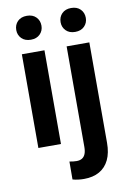

<svg xmlns="http://www.w3.org/2000/svg" viewBox="-102 -793 704 1066"><g transform="rotate(-10 250.5 -260.5)"><path d="M190.4 -528.3V0H63V-528.3ZM55.7 -666Q55.7 -695.3 74.7 -714.6Q93.8 -733.9 127 -733.9Q159.7 -733.9 178.7 -714.6Q197.8 -695.3 197.8 -666Q197.8 -637.7 178.7 -618.4Q159.7 -599.1 127 -599.1Q93.8 -599.1 74.7 -618.4Q55.7 -637.7 55.7 -666ZM315.4 -528.3H443.4V38.1Q443.4 94.7 424.6 133.8Q405.8 172.9 370.1 193.1Q334.5 213.4 283.2 213.4Q267.1 213.4 251 211.4Q234.9 209.5 219.2 205.1L219.7 104Q230 106 240.2 107.2Q250.5 108.4 259.8 108.4Q277.8 108.4 290.3 101.1Q302.7 93.8 309.1 78.1Q315.4 62.5 315.4 38.1ZM305.7 -666Q305.7 -695.3 324.7 -714.6Q343.8 -733.9 376.5 -733.9Q409.7 -733.9 428.7 -714.6Q447.8 -695.3 447.8 -666Q447.8 -637.7 428.7 -618.4Q409.7 -599.1 376.5 -599.1Q343.8 -599.1 324.7 -618.4Q305.7 -637.7 305.7 -666Z"/></g></svg>

Font: Roboto SemiCondensed SemiBold
Style: Regular
Weight: 600
Width: 4
Designer: Christian Robertson
Foundry: Google
Version: Version 3.009; 2024